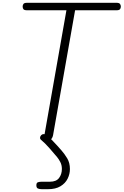

<svg xmlns="http://www.w3.org/2000/svg" viewBox="-20 -999 884 1373"><path d="M324.5 0Q307.5 0 301.2 -8.2Q295 -16.5 297.5 -32L455 -925.5H174Q154 -925.5 148 -932.8Q142 -940 142 -952Q142 -963.5 148 -971.2Q154 -979 174 -979H813Q831.5 -979 837.8 -971.2Q844 -963.5 844 -952Q844 -940 837.8 -932.8Q831.5 -925.5 813 -925.5H517L359.5 -32.5Q357.5 -21.5 351.5 -10.8Q345.5 0 324.5 0ZM279 354Q263 354 251.5 349.2Q240 344.5 240 326Q240 308.5 250.8 304.5Q261.5 300.5 279 300.5H337Q382.5 300.5 402.5 273.5Q422.5 246.5 422.5 209Q422.5 181 410.8 159Q399 137 388 124Q364.5 96 333 60Q301.5 24 273.5 1Q265.5 -6 266.5 -15.5Q267.5 -25 274.8 -32.5Q282 -40 291.5 -40Q298.5 -40 302.8 -39Q307 -38 318 -29.5Q331 -19 350.8 1.5Q370.5 22 389.5 42.8Q408.5 63.5 419.5 76.5Q441.5 101.5 460.8 133.5Q480 165.5 480 210Q480 246 463.5 279Q447 312 412.2 333Q377.5 354 322.5 354Z"/></svg>

Font: Edu QLD Hand
Style: Regular
Weight: 400
Designer: Tina and Corey Anderson, Eben Sorkin
Foundry: Sorkin Type Co.
Version: Version 2.000